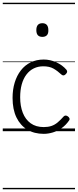

<svg xmlns="http://www.w3.org/2000/svg" viewBox="-20 -950 563 1390"><path d="M297 19Q228 19 177.5 -11.5Q127 -42 99 -100Q71 -158 71 -241Q71 -302 86.5 -352.5Q102 -403 131 -440.5Q160 -478 202 -498.5Q244 -519 297 -519Q343 -519 387.5 -499Q432 -479 461 -445Q467 -437 466 -429.5Q465 -422 456 -413Q447 -404 439.5 -404Q432 -404 425 -410Q396 -437 367 -453.5Q338 -470 293 -470Q256 -470 225 -455Q194 -440 171.5 -410.5Q149 -381 137.5 -339.5Q126 -298 126 -245Q126 -182 145 -133.5Q164 -85 202 -57.5Q240 -30 297 -30Q328 -30 352 -38Q376 -46 397 -63.5Q418 -81 441 -107Q448 -114 456 -113.5Q464 -113 472 -107Q480 -101 483 -93.5Q486 -86 481 -79Q458 -45 427 -23Q396 -1 362 9Q328 19 297 19ZM287 -683Q265 -683 254 -695Q243 -707 243 -732Q243 -757 254 -769.5Q265 -782 287 -782Q308 -782 319 -769.5Q330 -757 330 -732Q331 -707 319.5 -695Q308 -683 287 -683ZM0 410H523V420H0ZM0 -20H523V0H0ZM0 -505H523V-500H0ZM0 -930H523V-920H0Z"/></svg>

Font: Playwrite DE Grund Guides
Style: Regular
Weight: 400
Designer: Veronika Burian, José Scaglione
Foundry: TypeTogether
Version: Version 1.003